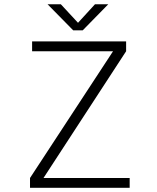

<svg xmlns="http://www.w3.org/2000/svg" viewBox="-20 -898 750 918"><path d="M497.5 -877.5 375.5 -753H330L207.5 -877.5H271L353 -789L434 -877.5ZM188 -47H600V0H123.5V-47L520.5 -653H133.5V-700H583V-653Z"/></svg>

Font: League Mono UltraLight
Style: Regular
Weight: 200
Width: 6
Designer: Tyler Finck
Foundry: The League of Moveable Type / Tyler Finck
Version: Version 2.210